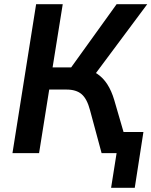

<svg xmlns="http://www.w3.org/2000/svg" viewBox="-20 -725 717 909"><path d="M506 164 532 0H484L499 -100H659L618 164ZM39 0 151 -705H277L229 -406H331L304 -388L532 -705H677L423 -364L372 -401Q411 -395 439.5 -376Q468 -357 488 -326Q508 -295 521 -251L594 0H461L406 -204Q392 -257 366.5 -279Q341 -301 295 -301H213L165 0Z"/></svg>

Font: Nunito Sans 10pt SemiCondensed
Style: Bold Italic
Weight: 700
Width: 4
Italic angle: -9°
Designer: Vernon Adams
Foundry: Vernon Adams
Version: Version 3.101;gftools[0.9.27]